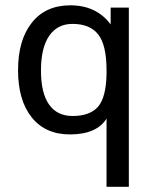

<svg xmlns="http://www.w3.org/2000/svg" viewBox="-20 -513 597 732"><path d="M256.8 -70.8Q323.2 -70.8 353.8 -106.2Q384.3 -141.6 386.2 -229.5V-245.1Q386.2 -340.8 354.7 -381.3Q323.2 -421.9 256.3 -421.9Q198.7 -421.9 167.5 -376.2Q136.2 -330.6 136.2 -244.1Q136.2 -158.2 167 -114.5Q197.8 -70.8 256.8 -70.8ZM246.6 -0.5Q152.8 -0.5 100.8 -65.7Q48.8 -130.9 48.8 -245.1Q48.8 -360.4 101.3 -426.5Q153.8 -492.7 248 -492.7Q347.7 -492.7 401.9 -419.9V-483.9H471.2V199.2H386.2V-61Q348.6 -0.5 246.6 -0.5Z"/></svg>

Font: XL-Viking
Style: Regular
Weight: 400
Foundry: Ascender Corporation
Version: Version 1.10 March 23, 2015